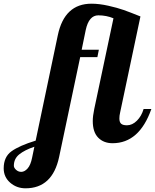

<svg xmlns="http://www.w3.org/2000/svg" viewBox="-211 -769 839 1039"><path d="M-136 128Q-136 139 -124 150Q-112 161 -96 161Q-78 161 -61.5 142.5Q-45 124 -37 83L-25 25Q-78 43 -107 66.5Q-136 90 -136 128ZM549 -680 439 -160Q435 -143 435 -128Q435 -108 444.5 -99.5Q454 -91 476 -91Q505 -91 530 -116Q555 -141 566 -179H608Q543 6 398 6Q350 6 320.5 -24Q291 -54 291 -114Q291 -141 299 -179L403 -670Q365 -686 321 -686Q270 -686 253 -607L231 -500H324L316 -460H223L109 80Q73 250 -73 250Q-121 250 -156 219.5Q-191 189 -191 142Q-191 80 -148.5 49.5Q-106 19 -18 -8L102 -579Q138 -749 284 -749Q326 -749 375 -738Q424 -727 458 -715Q492 -703 549 -680Z"/></svg>

Font: Lobster Two
Style: Bold Italic
Weight: 700
Designer: Pablo Impallari
Foundry: Pablo Impallari. www.impallari.com
Version: Version 2.000